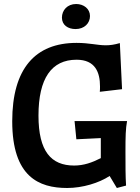

<svg xmlns="http://www.w3.org/2000/svg" viewBox="-20 -926 697 958"><path d="M614 -322H352L361 -231L483 -237V-137C440 -115 398 -100 350 -100C235 -100 172 -171 172 -349C172 -535 237 -628 362 -628C456 -628 479 -564 479 -495C479 -486 479 -477 478 -468L589 -481L578 -711C551 -703 529 -700 508 -700C465 -700 427 -712 362 -712C156 -712 41 -584 41 -321C41 -44 174 12 315 12C392 12 474 -13 527 -48L563 12L609 0C606 -49 606 -94 606 -171C606 -246 607 -284 614 -322ZM289 -838C289 -801 319 -781 357 -781C401 -781 429 -810 429 -846C429 -882 398 -906 360 -906C316 -906 289 -875 289 -838Z"/></svg>

Font: CantoraOne
Style: Regular
Weight: 400
Designer: Pablo Impallari, Rodrigo Fuenzalida
Foundry: Pablo Impallari
Version: Version 1.001